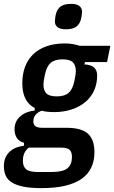

<svg xmlns="http://www.w3.org/2000/svg" viewBox="-44 -758 589 990"><path d="M443 26Q443 212 170 212Q114 212 77 204.5Q40 197 17.5 183Q-5 169 -14.5 147.5Q-24 126 -24 99Q-24 54 3.5 26.5Q31 -1 79 -6L80 -22Q57 -27 44 -45Q31 -63 31 -91Q31 -133 61 -158.5Q91 -184 135 -188V-201Q71 -234 71 -329Q71 -375 85 -413Q99 -451 127 -478Q155 -505 196 -519.5Q237 -534 290 -534Q314 -534 332.5 -530.5Q351 -527 367 -522H525L508 -438H394L391 -426Q426 -424 441.5 -409.5Q457 -395 457 -369Q457 -326 441 -291Q425 -256 395.5 -231.5Q366 -207 325 -193.5Q284 -180 235 -180Q198 -180 171 -187Q151 -180 139.5 -166Q128 -152 128 -132Q128 -115 139 -107Q150 -99 176 -99H300Q376 -99 409.5 -68.5Q443 -38 443 26ZM249 -261Q289 -261 310 -279.5Q331 -298 340 -342Q347 -376 347 -391Q347 -421 332 -436.5Q317 -452 278 -452Q238 -452 217 -433.5Q196 -415 187 -371Q180 -337 180 -322Q180 -292 195 -276.5Q210 -261 249 -261ZM327 52Q327 25 314.5 14Q302 3 266 3H105Q74 26 74 70Q74 101 91 115Q108 129 153 129H218Q281 129 304 109.5Q327 90 327 52ZM295 -607Q266 -607 252.5 -618Q239 -629 239 -647Q239 -653 240.5 -665Q242 -677 245 -688Q252 -713 270 -725.5Q288 -738 323 -738Q352 -738 365.5 -727Q379 -716 379 -698Q379 -692 377.5 -680Q376 -668 373 -657Q366 -632 348 -619.5Q330 -607 295 -607Z"/></svg>

Font: IBM Plex Sans Cond SmBld
Style: Italic
Weight: 600
Width: 3
Italic angle: -11°
Designer: Mike Abbink, Paul van der Laan, Pieter van Rosmalen
Foundry: Bold Monday
Version: Version 1.3